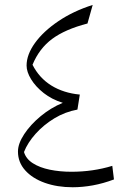

<svg xmlns="http://www.w3.org/2000/svg" viewBox="-20 -768 523 793"><path d="M239.3 -343.3Q193.8 -357.4 160.4 -383.8Q127 -410.2 108.4 -440.7Q89.8 -471.2 89.8 -497.1Q89.8 -542.5 124.5 -590.6Q159.2 -638.7 220.9 -680.4Q282.7 -722.2 362.8 -747.6L341.3 -670.9Q249 -647 195.6 -607.4Q142.1 -567.9 114.3 -500.5Q142.1 -445.8 192.1 -414.8Q242.2 -383.8 309.6 -377.4L299.8 -315.4Q249 -306.2 204.3 -279.1Q159.7 -252 127 -215.3Q94.2 -178.7 79.1 -140.1Q87.4 -111.8 115.7 -93.8Q144 -75.7 185.8 -67.1Q227.5 -58.6 274.9 -58.6Q363.8 -58.6 443.8 -83L450.7 -26.9Q406.7 -10.3 363.5 -2.4Q320.3 5.4 280.3 5.4Q216.3 5.4 165 -12.9Q113.8 -31.2 84 -64.5Q54.2 -97.7 54.2 -142.1Q54.2 -174.8 80.1 -214.1Q106 -253.4 148.2 -288.3Q190.4 -323.2 239.3 -343.3Z"/></svg>

Font: Pinar DS1-Light
Style: Regular
Weight: 300
Designer: Amin Abedi
Version: Version 2.000